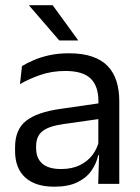

<svg xmlns="http://www.w3.org/2000/svg" viewBox="-20 -703 534 734"><path d="M355.4 0 359 -118.6 355.9 -131.1V-286.5L356.3 -314.9Q356.3 -374.3 326.2 -403Q296 -431.7 230.4 -431.7Q178.2 -431.7 134.4 -416.5Q90.6 -401.3 56.4 -381.5L64 -450.4Q83.1 -462 109.4 -473.3Q135.7 -484.7 169.3 -492Q202.9 -499.3 243.3 -499.3Q295.8 -499.3 332.6 -486.6Q369.4 -473.9 392.2 -449.9Q415 -425.8 425.5 -392Q436 -358.1 436 -316.2V0ZM187.4 10.7Q114.9 10.7 76.3 -24.6Q37.6 -60 37.6 -125.7V-140Q37.6 -207.4 79.3 -240.7Q121 -274.1 212.2 -286.9L366.5 -309.2L370.9 -249.8L222 -228.6Q166.2 -220.7 142.2 -201.4Q118.1 -182 118.1 -144.5V-136.6Q118.1 -97.9 141.9 -77.4Q165.7 -56.8 213.1 -56.8Q254.9 -56.8 284.9 -71.4Q314.9 -86 333.4 -110.5Q352 -135.1 358.5 -165.2L371.2 -109.8H355.7Q348.6 -77.8 329.3 -50.3Q310.1 -22.8 275.5 -6.1Q240.9 10.7 187.4 10.7ZM181.3 -683.1 278.3 -549.7V-548.4H206.6L91.4 -681.7V-683.1Z"/></svg>

Font: Anek Tamil Medium
Style: Regular
Weight: 500
Designer: Aadarsh Rajan (Tamil), Yesha Goshar (Latin)
Foundry: Ek Type
Version: Version 1.003